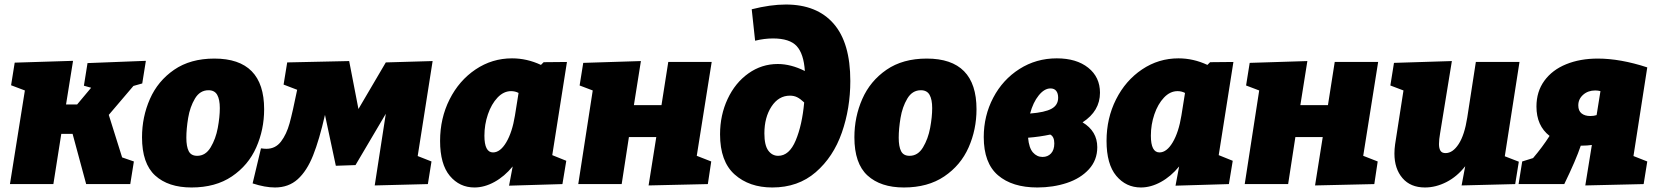

<svg xmlns="http://www.w3.org/2000/svg" viewBox="-20 -814 7332 849"><path d="M609 -445 570 -434 461 -306 520 -118 572 -100 556 0H361L301 -222H251L216 0H24L90 -414L29 -437L45 -537L303 -545L272 -352H321L383 -426L351 -435L367 -535L625 -545Z M1148 -331Q1148 -241 1113 -162Q1078 -83 1005.5 -34Q933 15 827 15Q724 15 666 -38Q608 -91 608 -207Q608 -297 643 -376.5Q678 -456 750 -505.5Q822 -555 928 -555Q1148 -555 1148 -331ZM804 -205Q804 -166 814.5 -145.5Q825 -125 852 -125Q889 -125 911.5 -162.5Q934 -200 943 -248.5Q952 -297 952 -336Q952 -374 940.5 -394.5Q929 -415 902 -415Q864 -415 842 -378Q820 -341 812 -292.5Q804 -244 804 -205Z M1893 -544 1827 -124 1888 -100 1872 0 1637 6 1686 -311 1552 -84 1465 -81 1417 -306Q1392 -196 1364.5 -127Q1337 -58 1296.5 -21.5Q1256 15 1196 15Q1152 15 1097 -3L1134 -158Q1150 -156 1158 -156Q1198 -156 1222.5 -188Q1247 -220 1260.5 -269Q1274 -318 1294 -417L1234 -440L1250 -538L1524 -544L1565 -332L1686 -538Z M2487 -540 2422 -128 2484 -103 2467 0 2231 7 2247 -78Q2211 -34 2166.5 -9.5Q2122 15 2078 15Q2012 15 1969 -36.5Q1926 -88 1926 -191Q1926 -291 1968 -374.5Q2010 -458 2083 -507Q2156 -556 2244 -556Q2310 -556 2372 -527L2384 -539ZM2257 -303 2273 -403Q2258 -411 2240 -411Q2207 -411 2180 -382.5Q2153 -354 2137.5 -308.5Q2122 -263 2122 -214Q2122 -140 2160 -140Q2192 -140 2218.5 -184.5Q2245 -229 2257 -303Z M2935 -540H3127L3061 -125L3125 -100L3110 0L2848 6L2882 -208H2761L2729 0H2537L2601 -414L2543 -436L2559 -536L2814 -544L2783 -349H2905Z M3740 -456Q3740 -335 3702.5 -227.5Q3665 -120 3587 -52.5Q3509 15 3395 15Q3293 15 3228.5 -42.5Q3164 -100 3164 -220Q3164 -305 3197.5 -376.5Q3231 -448 3289.5 -489.5Q3348 -531 3419 -531Q3477 -531 3539 -500Q3534 -576 3503 -610Q3472 -644 3398 -644Q3360 -644 3319 -634L3304 -773Q3387 -794 3455 -794Q3592 -794 3666 -709.5Q3740 -625 3740 -456ZM3536 -361Q3519 -377 3505 -384Q3491 -391 3473 -391Q3423 -391 3391.5 -343Q3360 -295 3360 -224Q3360 -172 3377 -148.5Q3394 -125 3421 -125Q3470 -125 3498.5 -193Q3527 -261 3536 -361Z M4298 -331Q4298 -241 4263 -162Q4228 -83 4155.5 -34Q4083 15 3977 15Q3874 15 3816 -38Q3758 -91 3758 -207Q3758 -297 3793 -376.5Q3828 -456 3900 -505.5Q3972 -555 4078 -555Q4298 -555 4298 -331ZM3954 -205Q3954 -166 3964.5 -145.5Q3975 -125 4002 -125Q4039 -125 4061.5 -162.5Q4084 -200 4093 -248.5Q4102 -297 4102 -336Q4102 -374 4090.5 -394.5Q4079 -415 4052 -415Q4014 -415 3992 -378Q3970 -341 3962 -292.5Q3954 -244 3954 -205Z M4832 -163Q4832 -106 4795 -65.5Q4758 -25 4697.5 -5Q4637 15 4567 15Q4456 15 4393 -39Q4330 -93 4330 -208Q4330 -302 4372 -382Q4414 -462 4488 -509Q4562 -556 4653 -556Q4740 -556 4792 -514.5Q4844 -473 4844 -404Q4844 -323 4767 -273Q4832 -234 4832 -163ZM4535 -312Q4600 -317 4629.5 -333Q4659 -349 4659 -382Q4659 -401 4650.5 -412Q4642 -423 4625 -423Q4598 -423 4573 -392Q4548 -361 4535 -312ZM4642 -180Q4642 -210 4624 -219Q4577 -209 4526 -205Q4530 -160 4547.5 -140Q4565 -120 4590 -120Q4613 -120 4627.5 -135.5Q4642 -151 4642 -180Z M5434 -540 5369 -128 5431 -103 5414 0 5178 7 5194 -78Q5158 -34 5113.5 -9.5Q5069 15 5025 15Q4959 15 4916 -36.5Q4873 -88 4873 -191Q4873 -291 4915 -374.5Q4957 -458 5030 -507Q5103 -556 5191 -556Q5257 -556 5319 -527L5331 -539ZM5204 -303 5220 -403Q5205 -411 5187 -411Q5154 -411 5127 -382.5Q5100 -354 5084.5 -308.5Q5069 -263 5069 -214Q5069 -140 5107 -140Q5139 -140 5165.5 -184.5Q5192 -229 5204 -303Z M5882 -540H6074L6008 -125L6072 -100L6057 0L5795 6L5829 -208H5708L5676 0H5484L5548 -414L5490 -436L5506 -536L5761 -544L5730 -349H5852Z M6699 -540 6634 -123 6696 -99 6680 0 6443 6 6459 -79Q6423 -33 6376 -9Q6329 15 6281 15Q6217 15 6181.5 -26.5Q6146 -68 6146 -135Q6146 -155 6149 -176L6186 -414L6128 -436L6144 -536L6400 -544L6348 -225Q6343 -197 6343 -177Q6343 -158 6349.5 -147.5Q6356 -137 6372 -137Q6404 -137 6430 -177Q6456 -217 6468 -294L6506 -540Z M7203 -124 7264 -100 7248 0 6990 6 7019 -173Q6998 -170 6977 -170H6970Q6949 -107 6897 0H6695L6711 -100L6759 -115Q6800 -163 6832 -213Q6774 -258 6774 -343Q6774 -409 6809 -457Q6844 -505 6905.5 -530Q6967 -555 7045 -555Q7145 -555 7264 -516ZM7040 -305 7057 -411Q7046 -414 7034 -414Q7002 -414 6980.5 -395Q6959 -376 6959 -348Q6959 -324 6973.5 -312.5Q6988 -301 7012 -301Q7028 -301 7040 -305Z"/></svg>

Font: Bitter Pro Black
Style: Italic
Weight: 900
Italic angle: -9°
Designer: Sol Matas, and Bitter project Authors
Foundry: Sol Matas
Version: Version 1.010